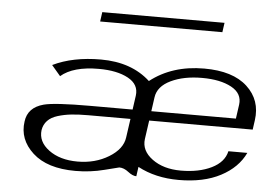

<svg xmlns="http://www.w3.org/2000/svg" viewBox="-50 -778 1226 848"><g transform="rotate(5 562.5 -354.5)"><path d="M535.2 -250H347.7Q305.7 -250 273.9 -246.6Q242.2 -243.2 213.4 -234.4Q184.6 -225.6 168.5 -208.5Q152.3 -191.4 148.4 -167Q141.6 -115.2 190.9 -78.6Q240.2 -42 318.4 -42Q396.5 -42 456.5 -78.6Q516.6 -115.2 523.4 -167ZM999 -292 1007.8 -354.5Q1014.6 -404.3 965.3 -431.2Q916 -458 835 -458Q753.9 -458 696.8 -430.7Q639.6 -403.3 632.8 -354.5L624 -292ZM1077.1 -250H618.2L606.4 -167Q599.6 -115.2 649.4 -78.6Q699.2 -42 776.4 -42Q856.4 -42 912.1 -69.3Q967.8 -96.7 978.5 -145.5H1062.5Q1031.2 -79.1 956.1 -39.6Q880.9 0 770.5 0Q667 0 588.9 -42L583 0Q566.4 0 545.9 -16.1Q525.4 -32.2 504.9 -32.2Q502.9 -32.2 440.9 -16.1Q378.9 0 312.5 0Q187.5 0 123 -59.1Q58.6 -118.2 70.3 -198.2Q78.1 -260.7 147.5 -279.3Q195.3 -292 353.5 -292H541L549.8 -354.5Q556.6 -404.3 507.3 -431.2Q458 -458 377 -458Q263.7 -458 209 -411.1L169.9 -457Q258.8 -500 382.8 -500Q518.6 -500 601.6 -423.8Q699.2 -500 840.8 -500Q967.8 -500 1031.7 -440.9Q1095.7 -381.8 1083 -292ZM912.1 -709 906.2 -667H364.3L370.1 -709Z"/></g></svg>

Font: okolaks
Style: RegularItalic
Weight: 500
Italic angle: -8°
Version: Version 000.6.0